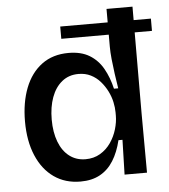

<svg xmlns="http://www.w3.org/2000/svg" viewBox="-52 -750 715 810"><g transform="rotate(-5 306.0 -345.0)"><path d="M228 -646H612V-594H228ZM257 13Q192 13 144.5 -20.5Q97 -54 71 -115.5Q45 -177 45 -260Q45 -340 69 -401.5Q93 -463 139.5 -497.5Q186 -532 253 -532Q306 -532 341.5 -510.5Q377 -489 398.5 -451Q420 -413 431 -365H449Q444 -396 439.5 -428Q435 -460 432 -490Q429 -520 429 -543V-703H539L538 -251L539 0H444L448 -147H431Q419 -97 396.5 -61Q374 -25 339.5 -6Q305 13 257 13ZM286 -79Q321 -79 348 -95Q375 -111 393 -137Q411 -163 420 -193.5Q429 -224 429 -251V-265Q429 -285 424 -308.5Q419 -332 407.5 -355Q396 -378 379 -397.5Q362 -417 339 -428.5Q316 -440 287 -440Q246 -440 217 -416.5Q188 -393 173 -352Q158 -311 158 -258Q158 -204 173.5 -163.5Q189 -123 218 -101Q247 -79 286 -79Z"/></g></svg>

Font: Bricolage Grotesque 24pt Medium
Style: Regular
Weight: 500
Designer: Mathieu Triay
Foundry: Atelier Triay
Version: Version 1.001;gftools[0.9.33.dev8+g029e19f]